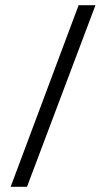

<svg xmlns="http://www.w3.org/2000/svg" viewBox="-20 -720 410 740"><path d="M283 -700H348L84 0H21Z"/></svg>

Font: Taviraj SemiBold
Style: Regular
Weight: 600
Designer: Katatrad Team
Foundry: CadsonDemak
Version: Version 1.001